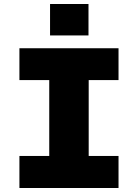

<svg xmlns="http://www.w3.org/2000/svg" viewBox="-20 -939 690 959"><path d="M226 0V-698H423V0ZM77 -698H572V-539H77ZM77 -160H572V0H77ZM230 -762V-919H422V-762Z"/></svg>

Font: Azeret Mono ExtraBold
Style: Regular
Weight: 800
Designer: Martin Vácha
Foundry: Displaay
Version: Version 1.002